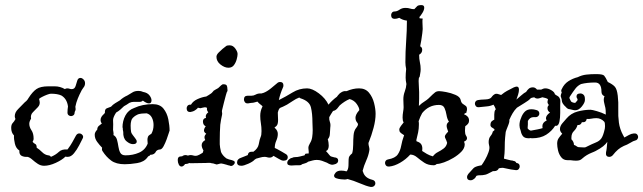

<svg xmlns="http://www.w3.org/2000/svg" viewBox="-20 -644 2526 754"><path d="M153 7Q140 7 128.5 -0.5Q117 -8 107 -17Q97 -26 88 -28Q75 -27 65 -32Q55 -37 56 -53Q43 -61 38.5 -79.5Q34 -98 35 -112Q24 -123 24 -142Q24 -155 30 -161Q36 -167 41 -177L40 -178Q38 -184 38 -188Q38 -203 52 -216.5Q66 -230 78 -243Q81 -246 83 -247Q89 -253 92 -259Q108 -284 123.5 -294.5Q139 -305 170 -305H195Q216 -305 235 -294Q238 -297 244 -297Q249 -297 253 -295.5Q257 -294 262 -294Q273 -294 277 -306.5Q281 -319 283 -326Q286 -338 296 -338Q302 -338 308 -332Q314 -326 314 -317Q314 -307 307 -299L301 -290L299 -286Q292 -273 285.5 -257Q279 -241 276 -225L277 -215Q277 -212 276 -210Q275 -208 274 -206L273 -202Q273 -195 268.5 -191.5Q264 -188 259 -188Q254 -188 249.5 -191.5Q245 -195 245 -202Q245 -208 245.5 -214Q246 -220 247 -226Q243 -256 221 -269Q206 -276 180 -276Q175 -276 164.5 -272Q154 -268 144.5 -263Q135 -258 134 -256Q134 -256 133.5 -255.5Q133 -255 134 -253L135 -249Q139 -234 129 -223.5Q119 -213 109 -203Q99 -193 102 -178Q95 -167 95 -158Q95 -145 103.5 -132.5Q112 -120 112 -100Q112 -96 111 -93.5Q110 -91 109 -89L108 -87Q113 -81 118.5 -78.5Q124 -76 124 -65V-64Q135 -57 145.5 -46.5Q156 -36 169 -34Q176 -34 180 -28Q199 -36 211 -47.5Q223 -59 245 -57L248 -61Q257 -73 264 -85.5Q271 -98 278 -111Q283 -120 291 -120Q299 -120 304 -113.5Q309 -107 304 -99Q300 -91 291 -73.5Q282 -56 270.5 -42Q259 -28 246 -28Q240 -28 237 -29Q224 -16 199 -4.5Q174 7 153 7Z M470 1Q436 1 416.5 -13.5Q397 -28 383 -50Q379 -55 381 -64Q371 -74 361.5 -87Q352 -100 352 -115Q352 -121 355 -126Q358 -131 362 -135V-136Q362 -144 368 -149.5Q374 -155 380 -159Q375 -165 375 -173Q375 -180 379 -186Q383 -192 389 -197L392 -201Q391 -215 399 -218.5Q407 -222 416 -225Q423 -233 432 -238.5Q441 -244 451 -250Q464 -262 480 -269Q491 -275 500 -281Q509 -287 524 -287Q529 -287 533.5 -286Q538 -285 542 -283Q559 -280 567 -269.5Q575 -259 575 -250Q575 -238 565 -238Q555 -238 541 -249Q536 -244 529 -244H505Q501 -244 496.5 -243Q492 -242 488 -240Q483 -236 477.5 -233Q472 -230 467 -227Q460 -220 452.5 -213.5Q445 -207 436 -202Q423 -182 424 -170.5Q425 -159 424 -134Q424 -133 425.5 -124.5Q427 -116 425 -114Q436 -108 439.5 -95Q443 -82 445 -68Q447 -54 452.5 -44Q458 -34 473 -34Q502 -34 526 -44.5Q550 -55 560 -80Q560 -84 559.5 -87.5Q559 -91 559 -95Q559 -101 561 -106.5Q563 -112 570 -116L574 -118Q583 -133 583 -153Q583 -169 576.5 -182Q570 -195 556 -199Q535 -199 522 -195Q518 -193 513.5 -190.5Q509 -188 506 -185Q498 -179 495.5 -170Q493 -161 493 -151Q493 -144 493.5 -137Q494 -130 495 -125Q497 -119 501.5 -113.5Q506 -108 511 -101Q517 -94 517 -88Q517 -78 502 -78Q490 -78 476.5 -89.5Q463 -101 464 -126Q463 -130 462.5 -134Q462 -138 462 -143H461Q461 -169 472.5 -190.5Q484 -212 507 -220Q539 -235 580 -235Q608 -235 622 -217.5Q636 -200 641 -175.5Q646 -151 646 -130Q646 -132 643 -122Q640 -112 634.5 -97Q629 -82 622.5 -70Q616 -58 609 -57Q599 -57 593 -50Q587 -36 570 -36L568 -33Q567 -32 565.5 -31.5Q564 -31 562 -30L559 -26Q546 -8 518.5 -3.5Q491 1 470 1Z M877 -378Q862 -378 846 -390.5Q830 -403 830 -421Q830 -429 839 -438Q848 -447 854 -452L868 -463Q870 -465 874.5 -465.5Q879 -466 882 -466Q895 -466 904 -453.5Q913 -441 913 -432Q913 -424 909.5 -411Q906 -398 898.5 -388Q891 -378 877 -378ZM887 8Q887 8 881 6Q879 6 876 5Q873 4 870 3Q863 1 857 -0.5Q851 -2 849 -2Q845 -2 839 0Q833 2 831 2Q830 2 827.5 1Q825 0 824 0Q821 -1 818 -2Q815 -3 811 -3Q806 -5 799 -4.5Q792 -4 789 -4L728 -3Q725 -3 724 -4Q716 0 710 0H707Q700 10 693 10Q686 10 682 2Q678 -6 678 -16Q678 -30 692 -30H695Q701 -35 709 -35Q712 -35 718 -33Q724 -35 728 -35Q734 -35 738.5 -33.5Q743 -32 749 -32Q754 -32 762 -36Q770 -40 776 -44L779 -53Q772 -65 772 -74Q772 -86 786 -94Q783 -100 783 -105Q783 -112 790 -119Q781 -124 781 -132Q781 -137 785 -144Q787 -146 788 -148Q777 -153 777 -167Q777 -179 789 -181Q789 -183 788.5 -184Q788 -185 788 -186Q788 -192 791 -196Q794 -200 798 -203Q791 -211 793 -220Q789 -224 780 -222Q779 -222 778 -221.5Q777 -221 775 -221Q769 -219 767 -219L757 -221Q755 -219 755 -218Q744 -208 735.5 -206Q727 -204 727 -204Q713 -204 713 -219Q713 -224 716.5 -228.5Q720 -233 727 -233H730Q738 -247 756 -255Q774 -263 790 -265Q795 -268 800 -271Q805 -274 809 -277Q811 -278 812.5 -280Q814 -282 815 -283L817 -285Q818 -286 818 -286.5Q818 -287 818 -287L826 -292L835 -297Q836 -297 840 -301Q843 -304 848.5 -309Q854 -314 858 -313Q868 -313 870.5 -308Q873 -303 873 -295Q874 -288 873 -286Q872 -285 870.5 -281.5Q869 -278 867 -270Q863 -257 859.5 -241.5Q856 -226 852 -211Q851 -207 852 -202.5Q853 -198 852 -193Q850 -183 848 -173.5Q846 -164 845 -154Q844 -142 843.5 -124.5Q843 -107 843 -93.5Q843 -80 843 -77Q843 -74 844.5 -64Q846 -54 848 -47Q854 -33 869 -22Q871 -21 874 -20Q877 -19 879 -18L891 -15Q895 -14 898.5 -12Q902 -10 902 -7V-6Q902 -1 897 3.5Q892 8 887 8Z M1435 90Q1419 87 1393.5 76Q1368 65 1345 59Q1339 61 1334 61Q1329 61 1319 60Q1309 59 1300.5 56Q1292 53 1292 46Q1292 41 1298 34Q1305 26 1320 26Q1331 26 1341 29Q1348 22 1348.5 6Q1349 -10 1349 -17Q1349 -26 1353 -31.5Q1357 -37 1361 -40L1363 -42Q1367 -56 1367 -75.5Q1367 -95 1368.5 -113Q1370 -131 1379 -142Q1382 -146 1381.5 -145Q1381 -144 1383 -148Q1389 -156 1382.5 -163Q1376 -170 1376 -182Q1376 -187 1379 -194Q1382 -201 1389 -209Q1391 -211 1391 -211.5Q1391 -212 1391 -212Q1391 -221 1381 -235.5Q1371 -250 1353 -255Q1343 -251 1333 -244.5Q1323 -238 1314 -230Q1309 -223 1304.5 -218Q1300 -213 1296 -211Q1295 -210 1292 -209.5Q1289 -209 1287 -207Q1279 -195 1273 -184Q1272 -174 1275.5 -165Q1279 -156 1277 -143Q1276 -133 1275.5 -119Q1275 -105 1267 -97L1268 -95Q1269 -91 1270 -84.5Q1271 -78 1271 -72Q1271 -65 1268.5 -59Q1266 -53 1260 -51Q1266 -45 1268 -42L1272 -37Q1277 -30 1282 -29L1293 -26Q1308 -25 1308 -14Q1308 -1 1291 2Q1290 2 1288.5 2.5Q1287 3 1285 3Q1277 3 1264 -5Q1254 -9 1244.5 -12.5Q1235 -16 1224 -16Q1215 -16 1206.5 -13.5Q1198 -11 1190 -9Q1186 -5 1179 -3Q1172 -1 1166 1Q1163 5 1155 5H1143Q1137 5 1132 5.5Q1127 6 1125 6Q1108 6 1108 -4Q1108 -11 1114 -17Q1120 -23 1127 -24Q1132 -27 1139 -27Q1149 -27 1158 -29.5Q1167 -32 1176 -34L1179 -40Q1182 -41 1185.5 -41Q1189 -41 1192 -41Q1193 -47 1192 -52.5Q1191 -58 1191 -63Q1191 -71 1197 -81Q1204 -92 1206 -105.5Q1208 -119 1208 -133Q1208 -141 1207.5 -148.5Q1207 -156 1207 -163Q1207 -198 1201 -222.5Q1195 -247 1160 -258L1155 -261Q1142 -256 1130.5 -248Q1119 -240 1107 -233Q1088 -223 1081.5 -221Q1075 -219 1071 -202Q1071 -194 1071.5 -186.5Q1072 -179 1072 -173Q1072 -157 1067 -151Q1065 -148 1059 -144L1058 -143L1060 -141Q1071 -131 1071 -118Q1071 -105 1065 -91.5Q1059 -78 1059 -63Q1060 -63 1068.5 -58.5Q1077 -54 1086.5 -48.5Q1096 -43 1099 -41Q1110 -36 1110 -27Q1110 -13 1093 -13Q1086 -13 1074 -20.5Q1062 -28 1054 -32L1053 -31Q1047 -25 1039 -25Q1033 -25 1029 -26.5Q1025 -28 1019 -28Q1011 -28 1002.5 -25.5Q994 -23 986 -21Q984 -19 980 -17Q973 -9 955 -1Q937 7 928 7Q911 7 911 -6Q911 -20 928 -25Q933 -27 939.5 -29.5Q946 -32 953 -35Q955 -48 967 -48H975Q993 -61 996 -77Q1000 -99 1003.5 -106Q1007 -113 1007 -129Q1007 -145 1004.5 -160Q1002 -175 1002 -189Q1002 -208 1010 -224L1011 -227Q1008 -230 1005 -232L1000 -236Q996 -239 991 -245Q986 -244 980 -242Q974 -240 967 -240Q963 -240 960 -239Q957 -238 952 -238Q945 -238 941.5 -243Q938 -248 938 -253Q938 -268 952 -268H967Q976 -268 984 -272.5Q992 -277 1002 -277H1007L1010 -278L1014 -279Q1028 -284 1044 -297Q1060 -310 1068 -317Q1073 -322 1080 -322Q1093 -322 1093 -309Q1093 -303 1091 -300Q1080 -275 1075 -251L1077 -252Q1103 -265 1129 -281Q1155 -297 1186 -297Q1206 -297 1232 -277.5Q1258 -258 1270 -233Q1284 -250 1303 -264Q1305 -267 1307.5 -270Q1310 -273 1314 -277Q1319 -281 1325 -284Q1331 -287 1338 -286H1341Q1366 -297 1390 -297Q1415 -297 1429 -280Q1443 -263 1449 -239.5Q1455 -216 1455 -197Q1455 -172 1447 -142Q1439 -112 1428 -85Q1427 -84 1427 -81Q1427 -75 1429.5 -66.5Q1432 -58 1430 -51Q1427 -33 1418 -13Q1409 7 1404 27Q1404 28 1406 32Q1413 55 1442 62Q1454 65 1454 76Q1454 82 1449 86.5Q1444 91 1435 90Z M1509 10H1506Q1499 10 1495.5 5.5Q1492 1 1492 -4Q1492 -9 1495 -13Q1498 -17 1504 -18Q1532 -23 1542 -37.5Q1552 -52 1555.5 -71.5Q1559 -91 1566 -110L1567 -113L1561 -117Q1556 -120 1552 -124Q1548 -128 1548 -135Q1548 -141 1554.5 -149.5Q1561 -158 1565 -163V-164Q1561 -169 1561 -182Q1561 -193 1563 -204.5Q1565 -216 1565 -223Q1565 -230 1564.5 -237.5Q1564 -245 1564 -254Q1564 -270 1569.5 -284.5Q1575 -299 1576 -314Q1573 -328 1573 -339Q1573 -347 1573.5 -355.5Q1574 -364 1575 -373Q1572 -387 1572 -399Q1572 -440 1575 -482Q1578 -524 1578 -563Q1561 -565 1548 -574Q1538 -570 1530 -570Q1516 -570 1516 -585Q1516 -590 1519.5 -594.5Q1523 -599 1530 -599Q1539 -599 1549 -606Q1559 -613 1572 -613Q1583 -613 1590 -610.5Q1597 -608 1607 -608Q1614 -615 1618 -619.5Q1622 -624 1635 -624Q1646 -624 1646 -614Q1646 -605 1639 -593.5Q1632 -582 1627 -577Q1627 -576 1627.5 -575Q1628 -574 1628 -572L1640 -571Q1639 -567 1639 -564Q1639 -561 1639 -557Q1639 -550 1639.5 -543.5Q1640 -537 1640 -530Q1640 -527 1638.5 -514Q1637 -501 1634.5 -486Q1632 -471 1630 -462L1632 -461Q1638 -457 1638 -448Q1638 -436 1626 -429Q1626 -412 1629 -399Q1632 -386 1632 -372Q1632 -368 1631.5 -363.5Q1631 -359 1630 -354L1629 -348Q1629 -342 1625 -338Q1625 -336 1624.5 -333Q1624 -330 1624 -326Q1624 -316 1625 -303Q1626 -290 1626 -282Q1626 -270 1626 -256Q1626 -242 1625 -228Q1636 -239 1648.5 -246.5Q1661 -254 1679 -273Q1683 -277 1689 -281.5Q1695 -286 1705 -286Q1713 -286 1732 -282.5Q1751 -279 1768.5 -271.5Q1786 -264 1789 -252Q1791 -241 1797 -236.5Q1803 -232 1808.5 -228.5Q1814 -225 1814 -215Q1814 -213 1813.5 -210.5Q1813 -208 1812 -205V-202Q1809 -201 1806.5 -199Q1804 -197 1802 -196L1803 -195Q1811 -192 1816.5 -186Q1822 -180 1822 -170Q1822 -163 1818 -158Q1814 -153 1808 -149L1807 -148Q1807 -144 1806.5 -139.5Q1806 -135 1806 -130Q1806 -125 1807 -119.5Q1808 -114 1811 -110Q1814 -106 1814 -101Q1814 -93 1803 -88H1802Q1805 -82 1805 -77Q1805 -62 1792 -48.5Q1779 -35 1760.5 -24Q1742 -13 1724 -6.5Q1706 0 1695 0Q1690 5 1683 5Q1661 5 1645.5 -5.5Q1630 -16 1617.5 -26.5Q1605 -37 1591 -37Q1574 -18 1551.5 -5Q1529 8 1509 10ZM1680 -30Q1688 -41 1700 -47Q1712 -53 1722.5 -61Q1733 -69 1736 -83Q1733 -93 1730 -98.5Q1727 -104 1727 -108Q1727 -114 1740 -127Q1738 -133 1736 -139Q1734 -145 1734 -150Q1734 -160 1743 -166Q1736 -177 1733.5 -192.5Q1731 -208 1725.5 -220Q1720 -232 1704 -232Q1664 -232 1638 -200Q1634 -193 1630.5 -185Q1627 -177 1624 -168Q1625 -164 1625 -161Q1625 -158 1625 -154Q1625 -139 1622 -124Q1619 -109 1615 -94V-93L1616 -89Q1630 -85 1635 -76Q1640 -67 1638 -53V-51Q1645 -46 1656.5 -39.5Q1668 -33 1680 -30Z M1838 61Q1834 64 1828 64Q1814 64 1814 51Q1814 46 1819 39Q1833 24 1839 17Q1845 10 1866 6Q1868 6 1869 5.5Q1870 5 1871 5Q1877 -3 1885 -17Q1893 -31 1898.5 -46.5Q1904 -62 1901 -72Q1900 -76 1899.5 -79.5Q1899 -83 1899 -86Q1899 -101 1906.5 -110Q1914 -119 1915 -127L1921 -132Q1922 -133 1922 -133.5Q1922 -134 1922 -134Q1922 -138 1914 -142Q1906 -146 1906 -153Q1906 -164 1912 -168.5Q1918 -173 1921 -174V-194Q1921 -199 1922 -205Q1923 -211 1927 -215Q1925 -220 1923 -224.5Q1921 -229 1918 -233Q1905 -227 1890 -226Q1875 -225 1861 -223H1858Q1852 -223 1848.5 -227.5Q1845 -232 1845 -237Q1845 -242 1848 -246Q1851 -250 1857 -251Q1867 -253 1885.5 -253.5Q1904 -254 1910 -262L1913 -266Q1917 -271 1922.5 -274Q1928 -277 1935 -275L1948 -271Q1963 -283 1971 -287Q1979 -291 1998 -301Q2006 -304 2009 -304Q2018 -304 2018 -292Q2018 -283 2014.5 -272Q2011 -261 2008 -253Q2014 -258 2026.5 -269Q2039 -280 2046 -283Q2051 -291 2057 -296Q2063 -301 2073 -301Q2082 -301 2089 -292H2105Q2109 -294 2113 -295.5Q2117 -297 2122 -297Q2133 -297 2145.5 -289.5Q2158 -282 2159 -274Q2164 -270 2169 -267.5Q2174 -265 2177 -260Q2181 -253 2180.5 -246Q2180 -239 2180 -231Q2180 -219 2180 -200.5Q2180 -182 2177 -167Q2174 -152 2166 -150H2160Q2147 -129 2125 -115Q2103 -101 2069 -101Q2066 -101 2065 -102Q2062 -101 2056 -101Q2040 -101 2033.5 -109.5Q2027 -118 2025 -130Q2020 -142 2020 -152Q2020 -167 2026 -180Q2031 -195 2040.5 -205Q2050 -215 2067 -215Q2076 -215 2086 -212Q2098 -209 2098 -198Q2098 -192 2093 -187.5Q2088 -183 2079 -184H2075Q2061 -184 2053 -169V-155Q2053 -153 2052.5 -148.5Q2052 -144 2052 -140Q2058 -132 2065 -131Q2077 -133 2091.5 -136Q2106 -139 2111 -141Q2110 -144 2110 -149Q2110 -163 2127 -171Q2124 -176 2124 -179Q2124 -191 2140 -202Q2130 -208 2130 -219Q2130 -225 2132 -227Q2134 -229 2135 -232Q2130 -238 2130 -244Q2130 -247 2131 -249.5Q2132 -252 2132 -253Q2132 -255 2128 -257Q2124 -259 2110 -262Q2106 -261 2101 -259Q2096 -257 2091 -257Q2083 -257 2078 -262Q2074 -261 2070.5 -260.5Q2067 -260 2064 -258Q2056 -249 2040.5 -240Q2025 -231 2010 -221Q2000 -211 1993 -199Q1986 -187 1980 -173Q1982 -167 1975 -150Q1968 -133 1966 -126Q1963 -101 1962.5 -86Q1962 -71 1962 -57Q1962 -43 1959 -21Q1968 -19 1976.5 -16.5Q1985 -14 1995 -13L1996 -12Q2004 -12 2008 -4Q2021 -3 2021 10Q2021 15 2017 20Q2013 25 2005 24Q2001 24 1986.5 21.5Q1972 19 1955 15Q1951 15 1947 15.5Q1943 16 1939 17Q1934 28 1921 28H1916Q1906 33 1896.5 38Q1887 43 1874 44Q1864 44 1859 44.5Q1854 45 1852 46Q1852 46 1850 48Q1849 49 1847.5 52.5Q1846 56 1838 61Z M2208 -15Q2193 -15 2184 -26.5Q2175 -38 2171.5 -53Q2168 -68 2168 -80Q2168 -93 2174 -101.5Q2180 -110 2188 -119L2187 -120Q2179 -128 2179 -137Q2179 -149 2188.5 -160Q2198 -171 2205 -179Q2222 -199 2248 -206Q2274 -213 2299 -213Q2305 -213 2324 -207.5Q2343 -202 2359 -194Q2359 -203 2358.5 -211.5Q2358 -220 2355 -230Q2354 -235 2352.5 -241Q2351 -247 2351 -253Q2351 -260 2354 -266Q2342 -271 2342 -284Q2342 -320 2317 -320Q2286 -320 2262 -314Q2249 -308 2240 -296.5Q2231 -285 2218 -265Q2216 -261 2216 -259Q2218 -255 2219.5 -251.5Q2221 -248 2223 -245Q2230 -240 2239 -240Q2239 -240 2243.5 -245Q2248 -250 2248 -251V-255Q2244 -260 2244 -265Q2244 -277 2259 -277Q2266 -277 2271.5 -272Q2277 -267 2277 -255V-251Q2277 -241 2265 -226Q2253 -211 2239 -211Q2234 -211 2228.5 -212.5Q2223 -214 2218 -215Q2214 -215 2210 -217Q2206 -219 2201 -225Q2195 -230 2190.5 -237Q2186 -244 2186 -253Q2185 -258 2183.5 -261.5Q2182 -265 2182 -266Q2182 -271 2183.5 -274.5Q2185 -278 2186 -281Q2182 -288 2186 -294Q2195 -314 2212 -325Q2229 -336 2249 -341Q2265 -349 2282.5 -351Q2300 -353 2321 -353Q2347 -353 2352.5 -347Q2358 -341 2367 -322Q2386 -313 2394.5 -303.5Q2403 -294 2406 -268Q2409 -242 2408 -215Q2407 -188 2410.5 -162.5Q2414 -137 2427 -113Q2428 -110 2432 -104Q2441 -109 2450 -114Q2459 -119 2469 -120H2472Q2479 -120 2482.5 -115.5Q2486 -111 2486 -106Q2486 -102 2483 -97.5Q2480 -93 2474 -92Q2468 -91 2455 -83Q2442 -75 2430 -71Q2417 -65 2407 -56.5Q2397 -48 2386 -34Q2380 -28 2373 -28Q2357 -28 2360 -47Q2361 -49 2362.5 -61Q2364 -73 2365 -87Q2359 -78 2348.5 -69.5Q2338 -61 2319 -51Q2317 -50 2311.5 -47.5Q2306 -45 2303 -44Q2293 -40 2284 -34.5Q2275 -29 2266 -21Q2262 -17 2256.5 -15Q2251 -13 2242 -13Q2238 -13 2232 -13.5Q2226 -14 2219 -15ZM2273 -65Q2278 -65 2280 -66Q2306 -79 2320 -84.5Q2334 -90 2341.5 -100.5Q2349 -111 2355 -138Q2355 -140 2355.5 -142.5Q2356 -145 2356 -149Q2356 -162 2353 -166Q2340 -180 2322 -180Q2312 -180 2302.5 -178Q2293 -176 2284 -177Q2282 -164 2270 -164H2265Q2261 -153 2251 -153H2248Q2244 -139 2234 -129.5Q2224 -120 2224 -104V-97Q2234 -87 2234 -75Q2240 -73 2244.5 -69.5Q2249 -66 2253 -66H2254Z"/></svg>

Font: Are You Serious
Style: Regular
Weight: 400
Designer: Robert E. Leuschke
Foundry: Robert E. Leuschke
Version: Version 1.100